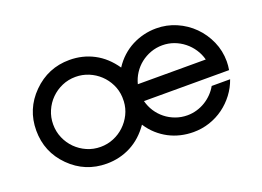

<svg xmlns="http://www.w3.org/2000/svg" viewBox="-83 -717 1246 913"><g transform="rotate(-20 540.5 -260.0)"><path d="M761.7 2.4Q729 2.4 697.8 -4.9Q666.5 -12.2 638.4 -26.9Q610.4 -41.5 585.9 -63.5Q561.5 -85.4 542.5 -114.7Q502 -56.2 445.6 -26.9Q389.2 2.4 322.8 2.4Q213.9 2.4 137.2 -74.2Q60.5 -150.9 60.5 -259.8Q60.5 -368.2 137.2 -444.8Q214.4 -522 322.8 -522Q389.6 -522 445.8 -492.4Q502 -462.9 542.5 -403.8Q561.5 -433.1 585.9 -455.3Q610.4 -477.5 638.7 -492.2Q667 -506.8 698 -514.4Q729 -522 761.7 -522Q815.4 -522 863 -501.2Q910.6 -480.5 946.5 -444.6Q982.4 -408.7 1003.4 -361.1Q1024.4 -313.5 1024.4 -259.8Q1024.4 -249.5 1023.4 -238.8Q1022.5 -228 1020.5 -216.8H589.8Q597.2 -188 613 -163.6Q628.9 -139.2 651.6 -121.1Q674.3 -103 702.4 -92.8Q730.5 -82.5 761.7 -82.5Q786.6 -82.5 809.8 -89.4Q833 -96.2 853 -108.4Q873 -120.6 889.4 -137.5Q905.8 -154.3 917 -174.3H1010.3Q997.1 -136.2 972.7 -103.8Q948.2 -71.3 915.8 -47.6Q883.3 -23.9 844 -10.7Q804.7 2.4 761.7 2.4ZM322.8 -82.5Q357.4 -82.5 388.7 -95.5Q419.9 -108.4 443.8 -131.1Q467.8 -153.8 482.7 -183.8Q497.6 -213.9 499.5 -248.5V-270.5Q497.6 -305.2 482.7 -335.4Q467.8 -365.7 443.8 -388.2Q419.9 -410.6 388.7 -423.6Q357.4 -436.5 322.8 -436.5Q286.1 -436.5 254.2 -422.6Q222.2 -408.7 198 -384.5Q173.8 -360.4 159.9 -328.1Q146 -295.9 146 -259.8Q146 -223.1 159.9 -190.9Q173.8 -158.7 198 -134.5Q222.2 -110.4 254.2 -96.4Q286.1 -82.5 322.8 -82.5ZM589.8 -302.2H933.6Q926.3 -330.6 909.9 -355.2Q893.6 -379.9 870.8 -397.9Q848.1 -416 820.3 -426.3Q792.5 -436.5 761.7 -436.5Q731 -436.5 702.9 -426.3Q674.8 -416 652.1 -398.2Q629.4 -380.4 613.3 -355.7Q597.2 -331.1 589.8 -302.2Z"/></g></svg>

Font: Proletarsk
Style: Regular
Weight: 400
Designer: Peter Wiegel, original typeface by Carl Albert Fahrenwaldt 1901
Foundry: Peter Wiegel
Version: Version 1.000 2010 initial release